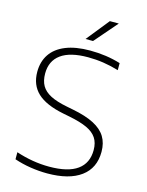

<svg xmlns="http://www.w3.org/2000/svg" viewBox="-138 -1028 859 1121"><g transform="rotate(15 291.5 -467.0)"><path d="M59.5 -23V-65.5Q160 -32 260 -32Q373.5 -32 430 -72.8Q486.5 -113.5 486.5 -192.5Q486.5 -236.5 467.2 -265.5Q448 -294.5 407.5 -313.2Q367 -332 298.5 -345.5L260.5 -353Q152 -374.5 101 -422.2Q50 -470 50 -549.5Q50 -611 80 -655.8Q110 -700.5 169.8 -724.8Q229.5 -749 317 -749Q416 -749 501.5 -722.5V-680Q409 -708 315.5 -708Q207 -708 152 -668Q97 -628 97 -552Q97 -508 114 -478.5Q131 -449 168.5 -429.5Q206 -410 270.5 -397.5L308.5 -390Q388.5 -374.5 438 -348.8Q487.5 -323 510.5 -285.2Q533.5 -247.5 533.5 -194.5Q533.5 -96 462.2 -43.5Q391 9 259 9Q209.5 9 158 1Q106.5 -7 59.5 -23ZM272.5 -807 383 -944.5H437L318 -807Z"/></g></svg>

Font: Encode Sans Expanded ExtraLight
Style: Regular
Weight: 275
Width: 7
Designer: Multiple Designers
Foundry: Impallari Type
Version: Version 2.000